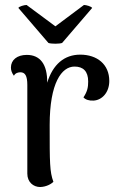

<svg xmlns="http://www.w3.org/2000/svg" viewBox="-20 -743 487 773"><path d="M230 -570 351 -711C348 -717 327 -723 318 -723L203 -637L87 -723C78 -723 56 -717 54 -711L175 -570C187 -566 218 -566 230 -570ZM303 -523C239 -523 193 -484 170 -410C171 -485 141 -522 88 -522C48 -522 24 -501 24 -471C24 -459 28 -449 36 -438C42 -450 55 -452 62 -452C81 -452 90 -438 90 -401V-44C90 -10 114 10 142 10C168 9 187 -3 195 -11C180 -52 180 -87 180 -240C180 -409 228 -475 280 -475C315 -475 335 -456 335 -415C335 -392 332 -375 316 -351C324 -342 338 -337 357 -338C391 -340 420 -371 420 -417C420 -484 371 -523 303 -523Z"/></svg>

Font: Arima Koshi Medium
Style: Regular
Weight: 500
Designer: Joana Correia and Natanael Gama
Foundry: NDISCOVER
Version: Version 1.019;PS 001.019;hotconv 1.0.88;makeotf.lib2.5.64775